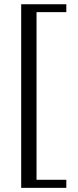

<svg xmlns="http://www.w3.org/2000/svg" viewBox="-20 -698 373 916"><path d="M81.1 198.2V-677.7H296.4V-640.1H154.3V159.7H296.4V198.2Z"/></svg>

Font: Doulos SIL Am
Style: Regular
Weight: 400
Designer: Walt Agee, Victor Gaultney, Peter Martin, Debbi Hosken, Becca Hirsbrunner
Foundry: SIL International
Version: Version 5.000